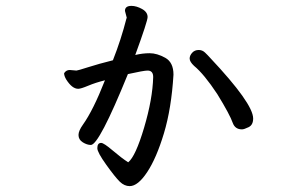

<svg xmlns="http://www.w3.org/2000/svg" viewBox="-20 -565 1040 653"><path d="M803 -125Q780 -125 772 -146Q762 -175 719 -245Q674 -313 640 -341Q625 -355 625 -366Q625 -376 633.5 -385.5Q642 -395 656 -395Q668 -395 677 -386.5Q686 -378 694 -369Q841 -213 841 -162Q841 -140 825.5 -132.5Q810 -125 803 -125ZM421 68Q403 68 387.5 53Q372 38 341.5 -4.5Q311 -47 311 -61Q311 -79 324 -79Q333 -79 363.5 -53Q394 -27 416 -13Q441 -33 470 -130.5Q499 -228 501 -303Q501 -325 482 -325Q469 -325 415 -313Q317 -72 289 -72Q276 -72 261.5 -81Q247 -90 247 -106Q247 -120 262 -141Q297 -190 337 -292Q305 -284 280 -273.5Q255 -263 246 -263Q225 -263 205 -295Q198 -307 198 -316Q205 -327 217 -327L240 -325Q244 -325 280 -336.5Q316 -348 364 -360Q392 -431 410 -502Q411 -503 411 -505L405 -528Q405 -545 427 -545Q444 -545 463 -534.5Q482 -524 482 -507Q482 -493 440 -378Q465 -384 489 -384Q514 -384 542 -368.5Q570 -353 570 -311Q563 -196 537.5 -111.5Q512 -27 480.5 20.5Q449 68 421 68Z"/></svg>

Font: LXGW WenKai Mono Medium
Style: Regular
Weight: 500
Monospace: yes
Designer: LXGW / Fontworks Inc.
Foundry: LXGW / Fontworks Inc.
Version: Version 1.520; June 14, 2025